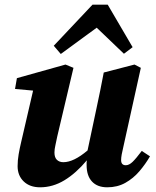

<svg xmlns="http://www.w3.org/2000/svg" viewBox="-20 -783 663 818"><path d="M437 15Q395 15 372 -9.5Q349 -34 349 -80Q349 -85 349 -90Q349 -95 350 -100Q304 -45 254.5 -15Q205 15 151 15Q107 15 81 -10Q55 -35 55 -75Q55 -100 59.5 -126Q64 -152 70 -177L121 -397L44 -404L52 -450L259 -508L293 -494L224 -202Q220 -181 216 -164Q212 -147 212 -133Q212 -112 222.5 -102Q233 -92 250 -92Q294 -92 353 -142L391 -321Q399 -360 407 -397.5Q415 -435 422 -474L553 -508L580 -494L505 -155Q501 -139 498.5 -125Q496 -111 496 -101Q496 -79 516 -79Q530 -79 545 -93.5Q560 -108 584 -140L619 -117Q600 -84 574 -53.5Q548 -23 514 -4Q480 15 437 15ZM508 -554 392 -665 239 -553 209 -588 374 -763H439L545 -582Z"/></svg>

Font: Source Serif 4 SmText
Style: Bold Italic
Weight: 700
Italic angle: -12°
Designer: Frank Grießhammer
Foundry: Adobe
Version: Version 4.005;hotconv 1.1.0;makeotfexe 2.6.0